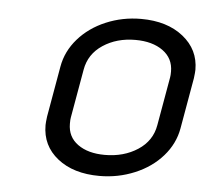

<svg xmlns="http://www.w3.org/2000/svg" viewBox="-39 -750 533 493"><g transform="rotate(5 228.0 -503.5)"><path d="M85 -416Q85 -422 87 -438L110 -569Q117 -609 145 -641Q173 -673 215.5 -691Q258 -709 306 -709Q373 -709 414.5 -676Q456 -643 456 -591Q456 -585 454 -569L431 -438Q424 -398 396 -366Q368 -334 325 -316Q282 -298 234 -298Q167 -298 126 -330.5Q85 -363 85 -416ZM371 -441 393 -566Q394 -571 394 -581Q394 -615 367 -634.5Q340 -654 296 -654Q248 -654 212.5 -630.5Q177 -607 170 -566L148 -441Q147 -436 147 -425Q147 -391 173.5 -372Q200 -353 243 -353Q292 -353 328 -376.5Q364 -400 371 -441Z"/></g></svg>

Font: K2D Light
Style: Italic
Weight: 300
Italic angle: -10°
Designer: Katatrad Aksorn Co.,Ltd.
Foundry: Cadson Demak Co.,Ltd.
Version: Version 1.000; ttfautohint (v1.6)